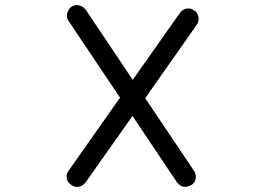

<svg xmlns="http://www.w3.org/2000/svg" viewBox="-20 -734 1040 755"><path d="M709 1C736 -3 750 -16 750 -39C750 -47 748 -55 743 -62L551 -348L754 -637C759 -644 761 -652 761 -660C761 -672 757 -682 748 -690C739 -697 730 -701 721 -701C708 -701 697 -695 688 -684L502 -420L317 -696C308 -707 297 -713 284 -714C271 -714 261 -710 254 -701C247 -692 243 -682 243 -673C243 -666 245 -658 250 -651L452 -350L250 -63C245 -56 242 -48 242 -40C242 -28 246 -18 255 -11C264 -3 273 1 284 1C296 1 307 -5 316 -16L501 -278L676 -17C685 -5 696 1 709 1Z"/></svg>

Font: linja lipamanka normal
Style: Regular
Weight: 400
Version: Version 1.000;February 20, 2023;FontCreator 14.0.0.2901 64-b